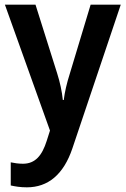

<svg xmlns="http://www.w3.org/2000/svg" viewBox="-20 -628 538 822"><path d="M1 -608 194 -69 180 -25C160 38 131 73 78 73C59 73 40 70 26 67V166C44 170 66 174 95 174C185 174 252 120 290 7L497 -608H368L279 -313C266 -272 257 -234 253 -200H249C245 -238 237 -275 225 -313L132 -608Z"/></svg>

Font: Noto Sans Malayalam UI SemiCondensed SemiBold
Style: Regular
Weight: 600
Width: 4
Designer: Jelle Bosma - Monotype Design Team
Foundry: Monotype Imaging Inc.
Version: Version 2.104